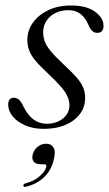

<svg xmlns="http://www.w3.org/2000/svg" viewBox="-20 -472 406 716"><path d="M153 -10.5Q190.5 -10.5 214.8 -30Q239 -49.5 239 -80.5Q239 -102.5 224 -126.5Q209 -150.5 164 -193Q131.5 -223 113.8 -244Q96 -265 89 -283.5Q82 -302 82 -324.5Q82.5 -359 103 -387.8Q123.5 -416.5 160 -434Q196.5 -451.5 245 -451.5Q303 -451.5 334.5 -428.2Q366 -405 366 -376.5Q366.5 -349.5 342.5 -349.5Q332 -349.5 324 -356.5Q316 -363.5 308.5 -382Q285 -434 236.5 -434Q194 -434 167.5 -410.5Q141 -387 141 -351.5Q141 -334.5 146.5 -318.5Q152 -302.5 168.5 -282.2Q185 -262 217.5 -231.5Q249.5 -202 267 -181.5Q284.5 -161 291.2 -143Q298 -125 297.5 -104.5Q296.5 -55 254 -23.2Q211.5 8.5 142.5 8.5Q103 8.5 73.2 -4.8Q43.5 -18 27 -38.5Q10.5 -59 10.5 -81Q10.5 -107.5 32 -107.5Q42.5 -107.5 51 -100Q59.5 -92.5 68 -73.5Q85.5 -39.5 107 -25Q128.5 -10.5 153 -10.5ZM132 140.5Q112 140.5 105 130Q98 119.5 102 104Q106.5 86 120.8 75Q135 64 152 64Q171.5 64 180 79.2Q188.5 94.5 180 125.5Q170.5 164.5 143.2 189.8Q116 215 78 224Q67.5 227 67 220.5Q67 213.5 76 211.5Q107 203.5 127.5 185.5Q148 167.5 152.5 150.5Q155 140.5 145.5 140.5Z"/></svg>

Font: Fraunces 72pt S000 Light
Style: Italic
Weight: 300
Italic angle: -16°
Version: Version 1.000; ttfautohint (v1.8.3)